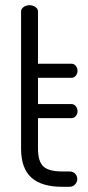

<svg xmlns="http://www.w3.org/2000/svg" viewBox="-20 -718 340 738"><path d="M278 -290Q278 -279.4 271.3 -271.7Q264.7 -264 255 -264H126V-147Q126 -98 146.5 -78.5Q167 -59 219 -59H247Q260 -59 268.5 -50.7Q277 -42.3 277 -29.5Q277 -18 268.5 -9Q260 0 247 0H219Q140 0 100.5 -35.5Q61 -70.9 61 -147V-674Q61 -684.3 70.9 -691.1Q80.9 -698 92.8 -698Q106 -698 116 -691.1Q126 -684.3 126 -674V-473H255Q264.7 -473 271.3 -465Q278 -457 278 -445.6Q278 -435.5 271.5 -427.2Q265 -419 255 -419H126V-318H255Q264.7 -318 271.3 -309.7Q278 -301.5 278 -290Z"/></svg>

Font: Dosis
Style: Regular
Weight: 400
Designer: Edgar Tolentino, Pablo Impallari, Igino Marini
Foundry: Edgar Tolentino, Pablo Impallari, Igino Marini
Version: Version 1.007;Glyphs 3.1.1 (3134)